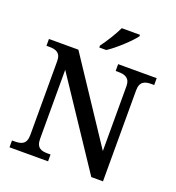

<svg xmlns="http://www.w3.org/2000/svg" viewBox="-162 -1060 1093 1189"><g transform="rotate(20 385.0 -465.5)"><path d="M346 -784V-771H392C448 -807 531 -886 556 -921V-931H436C415 -886 375 -822 346 -784ZM35 0H289V-45H271C228 -45 195 -54 195 -115V-569L574 0H651V-599C651 -659 685 -669 727 -669H745V-714H491V-669H509C550 -669 586 -659 586 -603V-176L229 -714H35V-669H53C94 -669 130 -660 130 -603V-115C130 -54 95 -45 51 -45H35Z"/></g></svg>

Font: Noto Serif Georgian Medium
Style: Regular
Weight: 500
Designer: Monotype Design Team, Akaki Razmadze
Foundry: Google LLC
Version: Version 2.003